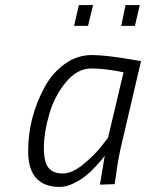

<svg xmlns="http://www.w3.org/2000/svg" viewBox="-20 -727 576 757"><path d="M272 -625H327L347 -707H291ZM458 -625H512L531 -707H475ZM216 10C232.7 10 250.3 5.5 269 -3.5C287.7 -12.5 303.7 -22.3 317 -33C330.3 -43.7 343.5 -56 356.5 -70C369.5 -84 378.2 -93.8 382.5 -99.5L393 -113C390.3 -99 384 -61 374 1L432 -1L436 -27C442.7 -79 450.7 -123.7 460 -161L536 -486L501 -492C431 -504 378 -510 342 -510C302.7 -510 266.5 -497.8 233.5 -473.5C200.5 -449.2 174 -418 154 -380C112 -301.3 91 -218.3 91 -131C91 -37 132.7 10 216 10ZM467 -442 406 -184 378 -148C359.3 -124.7 335.7 -101.3 307 -78C278.3 -54.7 251.7 -43 227 -43C202.3 -43 183.8 -50.3 171.5 -65C159.2 -79.7 153 -106.2 153 -144.5C153 -182.8 159.8 -226.2 173.5 -274.5C187.2 -322.8 209 -365.3 239 -402C269 -438.7 302.5 -457 339.5 -457C376.5 -457 419 -452 467 -442Z"/></svg>

Font: Titillium Web
Style: Light Italic
Weight: 300
Italic angle: -13°
Version: Version 1.001;PS 57.000;hotconv 1.0.70;makeotf.lib2.5.55311